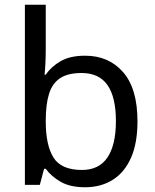

<svg xmlns="http://www.w3.org/2000/svg" viewBox="-20 -780 655 810"><path d="M173 -575Q173 -541 171.5 -511.5Q170 -482 168 -465H173Q196 -499 236 -522Q276 -545 339 -545Q439 -545 499.5 -475.5Q560 -406 560 -268Q560 -176 532.5 -114Q505 -52 455 -21Q405 10 339 10Q276 10 236 -13Q196 -36 173 -68H166L148 0H85V-760H173ZM324 -472Q267 -472 234 -450.5Q201 -429 187 -384.5Q173 -340 173 -271V-267Q173 -168 205.5 -115.5Q238 -63 326 -63Q398 -63 433.5 -116Q469 -169 469 -269Q469 -370 433.5 -421Q398 -472 324 -472Z"/></svg>

Font: lgurmukhi15
Style: Book
Weight: 400
Designer: Jelle Bosma - Monotype Design Team
Foundry: Monotype Imaging Inc.
Version: Version 2.003